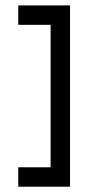

<svg xmlns="http://www.w3.org/2000/svg" viewBox="-20 -704 333 724"><path d="M244.1 -683.6V0H48.8V-73.2H170.9V-610.4H48.8V-683.6Z"/></svg>

Font: Saniretro
Style: Regular
Weight: 400
Designer: Jayvee D. Enaguas (Grand Chaos)
Version: Version 1.0 - 6/10/2013